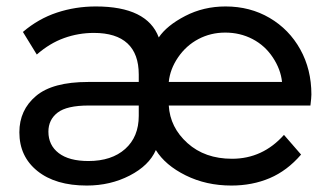

<svg xmlns="http://www.w3.org/2000/svg" viewBox="-20 -560 1025 595"><path d="M942 -233H503Q507 -165 561 -116.5Q615 -68 699 -68Q794 -68 860 -142L913 -81Q870 -31 816 -8Q762 15 697 15Q619 15 555.5 -16.5Q492 -48 463 -95Q442 -47 382 -16Q322 15 249 15Q152 15 96 -30Q40 -75 40 -150Q40 -219 91.5 -262.5Q143 -306 253 -306H410V-329Q410 -393 375 -425.5Q340 -458 271 -458Q223 -458 178.5 -442Q134 -426 94 -391L51 -461Q99 -502 156.5 -521Q214 -540 277 -540Q436 -540 472 -444Q497 -481 554 -510.5Q611 -540 679 -540Q755 -540 815.5 -504.5Q876 -469 910.5 -407Q945 -345 945 -267Q945 -258 942 -233ZM503 -306H854Q850 -345 825.5 -382Q801 -419 762.5 -439Q724 -459 678 -459Q633 -459 595 -439Q557 -419 532 -382.5Q507 -346 503 -306ZM410 -201V-233H255Q187 -233 158.5 -211Q130 -189 130 -152Q130 -110 162 -85.5Q194 -61 254 -61Q326 -61 368 -98.5Q410 -136 410 -201Z"/></svg>

Font: AtCorfu Sans
Style: AtCorfu Sans Regular
Weight: 400
Designer: Kostas Teopoulos
Foundry: Kostas Teopoulos
Version: Version 1.00 July 8, 2025, initial release